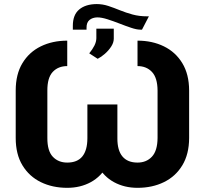

<svg xmlns="http://www.w3.org/2000/svg" viewBox="-20 -900 992 930"><path d="M692.8 -820.9H701.2L667.8 -756.4H659.2Q642.1 -756.4 615.5 -765.3Q589 -774.1 558.9 -785.9Q528.8 -797.7 500.4 -806.7Q472 -815.8 451.2 -815.8Q428.1 -815.3 413.5 -803.3Q398.9 -791.2 399.2 -766V-756.4H332.8V-774.8Q332.7 -828 363.5 -853.9Q394.2 -879.8 448 -880.3Q477.1 -880.3 504.6 -871.2Q532 -862.1 560.9 -850.3Q589.7 -838.6 622.1 -829.7Q654.5 -820.9 692.8 -820.9ZM453.1 -615.2 412.3 -641.6Q428.5 -661.6 437.5 -679.6Q446.4 -697.7 446.7 -714.8V-761.1H531.1V-711.9Q530.8 -693.1 518.3 -674Q505.9 -655 488 -639.4Q470.1 -623.7 453.1 -615.2ZM305.7 -703.1V-579.9Q262 -579.9 235.5 -551.7Q209.1 -523.5 209.4 -461.5V-231.8Q209.1 -169.1 235.8 -140.8Q262.6 -112.5 305.7 -112.5Q354.4 -112.5 378.7 -142.1Q403 -171.8 403.3 -230.1V-393.9H529.1V-230.1Q528.8 -152.1 499.5 -98.7Q470.1 -45.2 419.8 -17.7Q369.4 9.8 305.7 9.8Q234.3 9.8 177.8 -17.8Q121.4 -45.3 88.7 -99.2Q56.1 -153 56.1 -231.8V-461.5Q56.1 -540.3 88.6 -594Q121.1 -647.8 177.5 -675.4Q234 -703.1 305.7 -703.1ZM646.1 -579.9V-703.1Q717.6 -703.1 774 -675.4Q830.5 -647.8 863.1 -594Q895.8 -540.3 896.1 -461.5V-231.8Q895.8 -153 863.1 -99.2Q830.5 -45.3 774 -17.8Q717.6 9.8 646.1 9.8Q582.5 9.8 532.1 -17.7Q481.6 -45.2 452.7 -98.7Q423.7 -152.1 424 -230.1V-393.9H548.6V-230.1Q548.3 -171.8 573.1 -142.1Q597.9 -112.5 646.1 -112.5Q689.2 -112.5 715.9 -141.1Q742.7 -169.7 743.2 -231.8V-461.5Q742.7 -523.5 715.9 -551.7Q689.2 -579.9 646.1 -579.9Z"/></svg>

Font: Inter Display V
Style: Regular
Weight: 400
Designer: Rasmus Andersson
Foundry: rsms
Version: Version 3.015;git-src